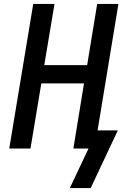

<svg xmlns="http://www.w3.org/2000/svg" viewBox="-20 -755 640 976"><path d="M335 201 430 0H353L407 -331H190L135 0H27L149 -735H257L205 -424H423L474 -735H582L476 -92H579L441 201Z"/></svg>

Font: Iosevka SS04 Semibold Extended
Style: Italic
Weight: 600
Width: 7
Italic angle: -9°
Monospace: yes
Designer: Belleve Invis
Foundry: Belleve Invis
Version: Version 19.0.0; ttfautohint (v1.8.4)